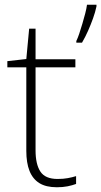

<svg xmlns="http://www.w3.org/2000/svg" viewBox="-20 -780 427 810"><path d="M223 -25Q247 -25 266 -28.5Q285 -32 301 -37V-4Q285 2 265 6Q245 10 220 10Q174 10 146 -7.5Q118 -25 104.5 -59Q91 -93 91 -143V-496H11V-522L91 -531L103 -659H130V-530H298V-496H130V-146Q130 -87 150.5 -56Q171 -25 223 -25ZM387 -753Q382 -729 372.5 -702.5Q363 -676 351.5 -650Q340 -624 326 -600H302V-607Q308 -619 314.5 -638.5Q321 -658 327.5 -680Q334 -702 339.5 -723Q345 -744 347 -760H387Z"/></svg>

Font: Noto Sans Armenian ExtraLight
Style: Regular
Weight: 250
Designer: Monotype Design Team
Foundry: Monotype Imaging Inc.
Version: Version 2.007